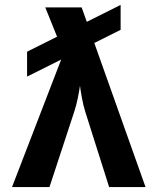

<svg xmlns="http://www.w3.org/2000/svg" viewBox="-20 -760 640 780"><path d="M90 -448.8V-550L470 -740V-638.8ZM28.8 0 238.7 -544.4 163.9 -730H311.7L571.2 0H423.4L326.4 -306Q318.5 -330.8 312.9 -361.7Q307.3 -392.5 304.9 -411.7Q302.3 -392.5 296.2 -362.1Q290.1 -331.7 281.5 -306L181 0Z"/></svg>

Font: JetBrains Mono
Style: Regular
Weight: 400
Monospace: yes
Designer: Philipp Nurullin, Konstantin Bulenkov
Foundry: JetBrains
Version: Version 2.305